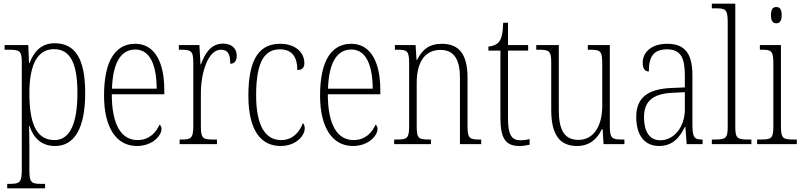

<svg xmlns="http://www.w3.org/2000/svg" viewBox="-20 -780 4340 1039"><path d="M19 239H224V215H205C150 215 139 209 139 140V18C139 -34 138 -75 137 -99H139C162 -32 205 10 278 10C379 10 441 -79 441 -277C441 -465 385 -546 276 -546C203 -546 163 -500 140 -439H137L133 -536H5V-511H25C89 -511 98 -505 98 -438V139C98 209 86 215 30 215H19ZM275 -22C172 -22 139 -121 139 -276C139 -423 179 -514 272 -514C361 -514 399 -436 399 -277C399 -118 361 -22 275 -22Z M720 10C808 10 854 -48 854 -82C854 -95 849 -102 843 -105C824 -62 787 -22 724 -22C638 -22 585 -102 585 -270H869V-294C869 -450 813 -543 712 -543C604 -543 543 -451 543 -262C543 -88 611 10 720 10ZM828 -300H586C590 -431 629 -512 712 -512C793 -512 827 -426 828 -300Z M952 0H1154V-25H1135C1078 -25 1067 -30 1067 -99V-276C1067 -384 1105 -511 1175 -511C1217 -511 1226 -481 1226 -435C1251 -435 1261 -453 1261 -479C1261 -516 1236 -544 1187 -544C1118 -544 1087 -485 1067 -431H1065L1059 -536H948V-511H954C1015 -511 1026 -506 1026 -438V-100C1026 -30 1014 -25 958 -25H952Z M1498 10C1584 10 1629 -47 1629 -85C1629 -100 1625 -108 1619 -114C1602 -68 1566 -22 1501 -22C1417 -22 1366 -98 1366 -264C1366 -456 1417 -513 1495 -513C1563 -513 1589 -468 1589 -401C1612 -401 1627 -411 1627 -438C1627 -497 1578 -543 1496 -543C1395 -543 1324 -478 1324 -263C1324 -64 1399 10 1498 10Z M1889 10C1977 10 2023 -48 2023 -82C2023 -95 2018 -102 2012 -105C1993 -62 1956 -22 1893 -22C1807 -22 1754 -102 1754 -270H2038V-294C2038 -450 1982 -543 1881 -543C1773 -543 1712 -451 1712 -262C1712 -88 1780 10 1889 10ZM1997 -300H1755C1759 -431 1798 -512 1881 -512C1962 -512 1996 -426 1997 -300Z M2113 0H2312V-25H2304C2245 -25 2235 -30 2235 -98V-331C2235 -444 2279 -510 2364 -510C2441 -510 2469 -451 2469 -361V0H2584V-25H2577C2520 -25 2510 -31 2510 -99V-359C2510 -485 2466 -543 2370 -543C2305 -543 2266 -514 2237 -456H2234L2229 -536H2117V-511H2127C2183 -511 2194 -506 2194 -438V-99C2194 -31 2184 -25 2125 -25H2113Z M2791 10C2809 10 2829 7 2846 3V-27C2828 -23 2814 -21 2796 -21C2750 -21 2729 -48 2729 -139V-506H2838V-536H2729V-657H2703C2701 -605 2696 -573 2680 -553C2668 -539 2649 -530 2623 -528V-506H2688V-142C2688 -28 2718 10 2791 10Z M3102 10C3169 10 3211 -26 3237 -81H3241L3246 0H3359V-25H3349C3291 -25 3280 -30 3280 -101V-536H3161V-511H3168C3232 -511 3239 -505 3239 -429V-205C3239 -107 3198 -23 3110 -23C3032 -23 3004 -80 3004 -184V-536H2882V-511H2891C2952 -511 2963 -506 2963 -439V-184C2963 -47 3012 10 3102 10Z M3546 10C3623 10 3659 -39 3686 -93H3689L3696 0H3782V-25H3779C3737 -25 3727 -36 3727 -107V-372C3727 -493 3684 -543 3591 -543C3503 -543 3458 -496 3458 -441C3458 -410 3469 -393 3491 -393C3491 -473 3517 -513 3589 -513C3665 -513 3686 -466 3686 -371V-307L3617 -304C3485 -299 3423 -252 3423 -147C3423 -41 3474 10 3546 10ZM3553 -21C3491 -21 3465 -74 3465 -145C3465 -226 3505 -273 3621 -278L3686 -281V-186C3686 -98 3631 -21 3553 -21Z M3832 0H4046V-25H4034C3968 -25 3959 -30 3959 -98V-760H3832V-735H3851C3906 -735 3918 -730 3918 -660V-98C3918 -30 3909 -25 3843 -25H3832Z M4181 -654C4198 -654 4210 -664 4210 -698C4210 -732 4198 -742 4181 -742C4164 -742 4152 -732 4152 -698C4152 -664 4164 -654 4181 -654ZM4077 0H4292V-25H4275C4216 -25 4206 -31 4206 -99V-536H4092V-511H4102C4156 -511 4165 -504 4165 -435V-98C4165 -31 4155 -25 4096 -25H4077Z"/></svg>

Font: Noto Serif Hebrew Condensed ExtraLight
Style: Regular
Weight: 200
Width: 3
Designer: Monotype Design Team
Foundry: Monotype Imaging Inc.
Version: Version 2.004